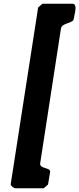

<svg xmlns="http://www.w3.org/2000/svg" viewBox="-20 -840 424 1027"><path d="M184 -800 37 147C36 152 55 167 61 167H214L237 147L248 80C252 54 190 65 195 33L306 -687C310 -716 358 -713 373 -733C374 -738 379 -762 380 -767C382 -779 393 -820 367 -820H207Z"/></svg>

Font: Asimov Print
Style: CIt
Weight: 500
Designer: Google
Version: Version 2.000980: 2014